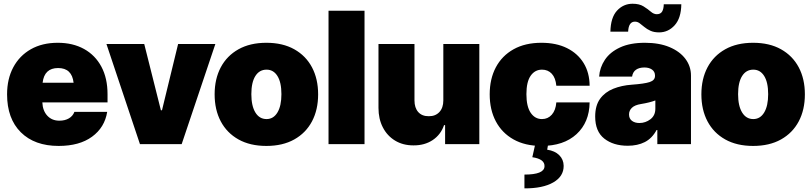

<svg xmlns="http://www.w3.org/2000/svg" viewBox="-20 -786 4428 1047"><path d="M299.8 9.8Q168.5 9.8 93.5 -64.7Q18.6 -139.2 18.6 -271.5Q18.6 -356 52.5 -419.2Q86.4 -482.4 148.4 -517.6Q210.4 -552.7 294.9 -552.7Q377.4 -552.7 438.5 -518.8Q499.5 -484.9 533 -422.1Q566.4 -359.4 566.4 -272.5V-227.5H210.9Q212.9 -182.1 238 -155Q263.2 -127.9 303.7 -127.9Q334 -127.9 355.5 -140.4Q377 -152.8 385.7 -175.8H564.5Q550.8 -90.8 481.9 -40.5Q413.1 9.8 299.8 9.8ZM296.9 -415Q221.7 -415 212.4 -335H381.3Q372.1 -415 296.9 -415Z M1154.3 -545.9 970.7 0H743.2L560.5 -545.9H766.6L857.4 -184.6H863.3L951.2 -545.9Z M1432.6 9.8Q1343.8 9.8 1280.5 -25.6Q1217.3 -61 1183.8 -124.3Q1150.4 -187.5 1150.4 -271.5Q1150.4 -355.5 1183.8 -418.7Q1217.3 -481.9 1280.5 -517.3Q1343.8 -552.7 1432.6 -552.7Q1521.5 -552.7 1584.7 -517.3Q1647.9 -481.9 1681.4 -418.7Q1714.8 -355.5 1714.8 -271.5Q1714.8 -187.5 1681.4 -124.3Q1647.9 -61 1584.7 -25.6Q1521.5 9.8 1432.6 9.8ZM1433.6 -136.7Q1471.2 -136.7 1492.9 -172.6Q1514.6 -208.5 1514.6 -272.5Q1514.6 -336.9 1492.9 -371.6Q1471.2 -406.2 1433.6 -406.2Q1394.5 -406.2 1372.6 -371.6Q1350.6 -336.9 1350.6 -272.5Q1350.6 -208.5 1372.6 -172.6Q1394.5 -136.7 1433.6 -136.7Z M1967.8 -727.5V0H1771.5V-727.5Z M2397.5 -238.3V-545.9H2593.8V0H2407.2V-103.5H2401.4Q2383.8 -51.8 2339.6 -22.2Q2295.4 7.3 2234.4 6.8Q2177.2 6.8 2134.3 -19.3Q2091.3 -45.4 2067.6 -91.6Q2043.9 -137.7 2043.9 -197.3V-545.9H2240.2V-238.3Q2240.2 -198.2 2260.7 -175Q2281.2 -151.9 2318.4 -152.3Q2354.5 -151.9 2376 -175Q2397.5 -198.2 2397.5 -238.3Z M2932.6 9.8Q2843.8 9.8 2780.5 -25.6Q2717.3 -61 2683.8 -124.3Q2650.4 -187.5 2650.4 -271.5Q2650.4 -355.5 2683.8 -418.7Q2717.3 -481.9 2780.5 -517.3Q2843.8 -552.7 2932.6 -552.7Q3013.2 -552.7 3071.8 -523.7Q3130.4 -494.6 3162.6 -442.1Q3194.8 -389.6 3195.3 -318.4H3013.7Q3009.8 -361.3 2989 -383.8Q2968.3 -406.2 2935.5 -406.2Q2897 -406.2 2873.8 -373Q2850.6 -339.8 2850.6 -272.5Q2850.6 -205.6 2873.8 -171.1Q2897 -136.7 2935.5 -136.7Q2967.8 -136.7 2989 -160.6Q3010.3 -184.6 3013.7 -227.5H3195.3Q3193.8 -118.7 3123.8 -54.4Q3053.7 9.8 2932.6 9.8ZM2899.4 -2.9H2969.7L2963.9 30.3Q3005.9 36.6 3029.5 60.1Q3053.2 83.5 3053.7 118.2Q3054.2 175.8 2997.1 208.7Q2939.9 241.7 2839.8 241.2V166Q2946.8 166 2949.2 122.1Q2952.1 81.5 2882.8 71.3Z M3403.3 8.8Q3324.7 8.8 3275.1 -30.3Q3225.6 -69.3 3225.6 -150.4Q3225.6 -210.4 3252.2 -247.1Q3278.8 -283.7 3324.2 -302Q3369.6 -320.3 3425.8 -324.2Q3494.1 -329.1 3522.9 -338.6Q3551.8 -348.1 3551.8 -372.1V-374Q3551.8 -395 3535.6 -406.5Q3519.5 -418 3494.1 -418Q3465.8 -418 3448.2 -405.8Q3430.7 -393.6 3426.8 -368.2H3247.1Q3250.5 -418 3278.6 -460Q3306.6 -502 3361.1 -527.3Q3415.5 -552.7 3497.1 -552.7Q3574.7 -552.7 3631.1 -529.1Q3687.5 -505.4 3717.8 -464.8Q3748 -424.3 3748 -374V0H3564.5V-77.1H3560.5Q3535.6 -31.2 3496.1 -11.2Q3456.5 8.8 3403.3 8.8ZM3466.8 -115.2Q3500 -115.2 3526.9 -135.7Q3553.7 -156.2 3553.7 -193.4V-238.3Q3523.4 -226.6 3475.6 -218.8Q3441.4 -213.4 3425.8 -198.2Q3410.2 -183.1 3410.2 -162.1Q3410.2 -139.2 3426 -127.2Q3441.9 -115.2 3466.8 -115.2ZM3574.2 -609.4Q3546.4 -609.4 3527.1 -618.2Q3507.8 -627 3493.9 -638.7Q3480 -650.4 3468 -659.2Q3456.1 -668 3442.4 -668Q3407.7 -668 3405.3 -613.3H3308.6Q3310.1 -690.4 3344.7 -728Q3379.4 -765.6 3429.7 -765.6Q3466.3 -765.6 3489.3 -751.2Q3512.2 -736.8 3528.6 -722.7Q3544.9 -708.5 3561.5 -708.5Q3582 -708.5 3590.6 -722.9Q3599.1 -737.3 3599.6 -762.7H3695.3Q3694.3 -687.5 3659.2 -648.4Q3624 -609.4 3574.2 -609.4Z M4086.9 9.8Q3998 9.8 3934.8 -25.6Q3871.6 -61 3838.1 -124.3Q3804.7 -187.5 3804.7 -271.5Q3804.7 -355.5 3838.1 -418.7Q3871.6 -481.9 3934.8 -517.3Q3998 -552.7 4086.9 -552.7Q4175.8 -552.7 4239 -517.3Q4302.2 -481.9 4335.7 -418.7Q4369.1 -355.5 4369.1 -271.5Q4369.1 -187.5 4335.7 -124.3Q4302.2 -61 4239 -25.6Q4175.8 9.8 4086.9 9.8ZM4087.9 -136.7Q4125.5 -136.7 4147.2 -172.6Q4168.9 -208.5 4168.9 -272.5Q4168.9 -336.9 4147.2 -371.6Q4125.5 -406.2 4087.9 -406.2Q4048.8 -406.2 4026.9 -371.6Q4004.9 -336.9 4004.9 -272.5Q4004.9 -208.5 4026.9 -172.6Q4048.8 -136.7 4087.9 -136.7Z"/></svg>

Font: Inter Tight Black
Style: Regular
Weight: 900
Designer: Rasmus Andersson
Foundry: rsms
Version: Version 3.004; ttfautohint (v1.8.4.7-5d5b)